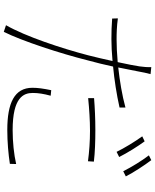

<svg xmlns="http://www.w3.org/2000/svg" viewBox="80 -882 839 1040"><g transform="rotate(90 500.0 -362.5)"><path d="M512 -452V-420C572 -426 633 -430 689 -430C746 -430 802 -426 854 -419L856 -451C806 -457 745 -459 685 -459C622 -459 561 -456 512 -452ZM499 -217 469 -220C460 -175 456 -148 456 -118C456 -21 538 18 684 18C750 18 816 12 868 4L869 -30C817 -18 749 -11 685 -11C508 -11 484 -70 484 -120C484 -150 489 -180 499 -217ZM746 -726 719 -713C746 -676 784 -614 803 -574L831 -588C809 -632 772 -691 746 -726ZM848 -762 822 -749C851 -711 885 -656 908 -610L936 -624C916 -664 876 -725 848 -762ZM194 -574C162 -574 123 -575 80 -581L81 -550C119 -547 153 -546 192 -546C227 -546 268 -548 311 -552C301 -506 290 -459 280 -420C243 -278 178 -81 117 25L153 37C203 -63 271 -272 307 -416C320 -462 331 -510 341 -555C414 -562 492 -574 563 -590V-622C497 -604 419 -591 346 -583L368 -694C371 -711 377 -742 382 -758L344 -762C345 -744 343 -717 340 -698C337 -676 328 -631 317 -580C272 -576 229 -574 194 -574Z"/></g></svg>

Font: Harano Aji Gothic CN ExtraLight
Style: Regular
Weight: 250
Foundry: Masamichi Hosoda
Version: HaranoAjiGothicCN-ExtraLight version 20230610;ttx 4.39.4